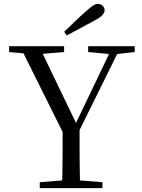

<svg xmlns="http://www.w3.org/2000/svg" viewBox="-20 -965 727 985"><path d="M309.3 -802Q337.7 -829.3 365.4 -855.9Q393.1 -882.5 419.6 -905.7Q443.2 -927 456.3 -935.9Q469.5 -944.8 482.2 -944.8Q496.9 -944.8 506.8 -935Q516.6 -925.2 516.6 -912.4Q516.6 -899.7 504.8 -887Q493 -874.4 461.9 -858.2Q427.6 -839.2 392.4 -820.5Q357.2 -801.8 321.9 -783.2ZM184 0V-30.1L331.2 -42.1H357.5L505.5 -30.1V0ZM298.2 0Q299.2 -38.2 299.7 -69.7Q300.2 -101.3 300.7 -135.6Q301.2 -169.9 301.2 -214.5Q301.2 -259 301.2 -322.5H388.3Q388.3 -259.3 388.3 -214.7Q388.3 -170.2 388.7 -136.2Q389.1 -102.3 389.6 -70.2Q390.1 -38.2 391.1 0ZM316.7 -257.1 82.2 -728H180.4L383.4 -306.3H357.4L363 -319.6L558.5 -728H601L368.1 -257.1ZM26.8 -698V-728H308.9V-698L175.2 -686.9H149.5ZM432.3 -698V-728H671.1V-698L570.5 -686.9H551Z"/></svg>

Font: Noto Serif TC
Style: Regular
Weight: 200
Designer: Ryoko NISHIZUKA 西塚涼子 (kana & ideographs); Frank Grießhammer (Latin, Greek & Cyrillic); Wenlong ZHANG 张文龙 (bopomofo); San
Foundry: Adobe
Version: Version 2.001;hotconv 1.1.0;makeotfexe 2.6.0